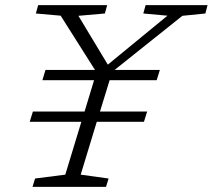

<svg xmlns="http://www.w3.org/2000/svg" viewBox="-20 -727 828 747"><path d="M552.5 -293 540 -253H356.5L294 -47.5L402.5 -32.5L392.5 0H106.5L116.5 -32.5L234 -47.5L296.5 -253H95.5L108 -293H309L346 -415H145L157 -455H349.5L216 -666L119.5 -674.5L128.5 -707H397L388 -674.5L285 -665.5L399.5 -475.5L631.5 -666L537.5 -674.5L546.5 -707H787.5L779 -674.5L689.5 -665.5L426 -455H602L589.5 -415H406.5L369 -293Z"/></svg>

Font: Newsreader Caption Light
Style: Italic
Weight: 300
Italic angle: -17°
Designer: Hugues Gentile
Foundry: Production Type
Version: Version 1.001